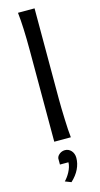

<svg xmlns="http://www.w3.org/2000/svg" viewBox="-154 -824 583 1120"><g transform="rotate(-15 138.0 -263.5)"><path d="M183.1 -231.9Q183.1 -208.5 183.8 -176.8Q184.6 -145 185.8 -112.3Q187 -79.6 188.7 -49.8Q190.4 -20 192.9 0H92.8V-551.8Q92.8 -623 90.3 -680.9Q87.9 -738.8 83 -781.2H183.1ZM90.3 100.1Q91.8 91.3 96.9 84.7Q102.1 78.1 108.9 73.2Q115.7 68.4 123.8 65.9Q131.8 63.5 140.1 63.5Q150.9 63.5 160.4 67.9Q169.9 72.3 177.2 80.3Q184.6 88.4 188.7 99.4Q192.9 110.4 192.9 124Q192.9 157.7 177 190.9Q161.1 224.1 128.9 253.9L92.3 239.7Q100.1 231.9 108.9 220Q117.7 208 125 194.3Q132.3 180.7 137 165.8Q141.6 150.9 141.6 137.2H90.3Z"/></g></svg>

Font: Andika Phon
Style: Regular
Weight: 400
Designer: Victor Gaultney, Annie Olsen, Julie Remington, Don Collingsworth, Eric Hays, Becca Hirsbrunner
Foundry: SIL International
Version: Version 5.000